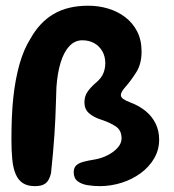

<svg xmlns="http://www.w3.org/2000/svg" viewBox="-20 -629 608 672"><path d="M103 22.5Q76 22.5 59.8 11.8Q43.5 1 34.8 -19.8Q26 -40.5 23 -70.8Q20 -101 20 -140Q20 -180.5 21.5 -217.2Q23 -254 26.5 -287Q30 -320 35.5 -349.2Q41 -378.5 48.2 -404.2Q55.5 -430 65 -452.2Q74.5 -474.5 86.5 -493.5Q118.5 -551 167.8 -580Q217 -609 289 -609Q325 -609 358.5 -599Q392 -589 418.2 -569Q444.5 -549 460 -519Q475.5 -489 475.5 -448.5Q475.5 -405.5 457 -376.2Q438.5 -347 420 -326Q411.5 -316.5 407.2 -309.2Q403 -302 403 -296.5Q403 -288.5 411.5 -282.5Q420 -276.5 439.5 -269Q467.5 -258.5 489.8 -240.2Q512 -222 524.5 -196.8Q537 -171.5 537 -140.5Q537 -104 519.2 -74Q501.5 -44 471.5 -22.2Q441.5 -0.5 404.5 11Q367.5 22.5 329 22.5Q308.5 22.5 287.2 19.2Q266 16 252 5.5Q238 -5 238 -26Q238 -41.5 246.5 -49.8Q255 -58 271.2 -62.5Q287.5 -67 310 -70.5Q334.5 -74.5 356.2 -85.5Q378 -96.5 391.8 -112Q405.5 -127.5 405.5 -144.5Q405.5 -173 385.2 -186.5Q365 -200 336 -209.5Q307.5 -218.5 291.5 -232.8Q275.5 -247 275.5 -270.5Q275.5 -292.5 286.8 -308.5Q298 -324.5 318 -341.5Q335 -356 341.8 -372.8Q348.5 -389.5 348.5 -408Q348.5 -431.5 338.2 -449.5Q328 -467.5 310 -477.8Q292 -488 268 -488Q242 -488 222.8 -467.5Q203.5 -447 192.2 -410.2Q181 -373.5 177.5 -324Q176.5 -297.5 175.8 -271Q175 -244.5 173.8 -216.2Q172.5 -188 170.5 -157.8Q168.5 -127.5 165.5 -94Q162.5 -60.5 158.5 -22.5Q152.5 2.5 139.8 12.5Q127 22.5 103 22.5Z"/></svg>

Font: Gluten Medium
Style: Regular
Weight: 500
Designer: Tyler Finck
Foundry: Etcetera Type Company
Version: Version 1.300